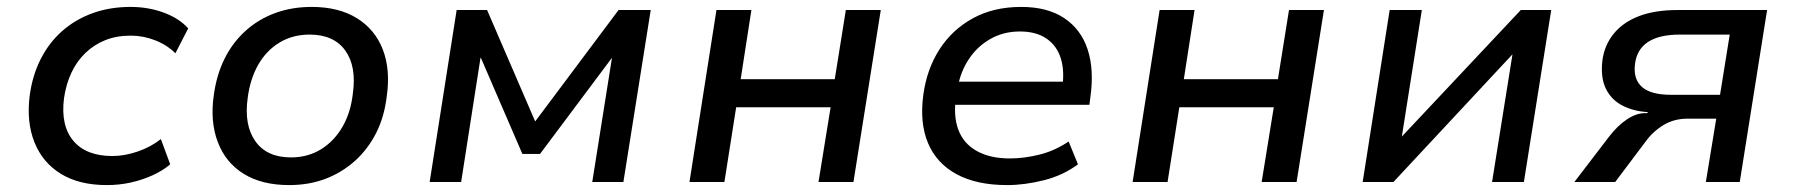

<svg xmlns="http://www.w3.org/2000/svg" viewBox="-20 -526 5184 555"><path d="M289 9Q209 9 156 -23.5Q103 -56 79.5 -115Q56 -174 66 -251Q74 -309 98 -356Q122 -403 160 -436.5Q198 -470 248 -488Q298 -506 357 -506Q409 -506 453.5 -489.5Q498 -473 524 -444L487 -372Q463 -396 428.5 -409.5Q394 -423 358 -423Q317 -423 284.5 -410Q252 -397 227 -373Q202 -349 186.5 -316Q171 -283 165 -242Q155 -163 192 -119Q229 -75 305 -75Q340 -75 378 -88Q416 -101 445 -124L472 -51Q451 -33 421.5 -19.5Q392 -6 358.5 1.5Q325 9 289 9Z M816 9Q737 9 684.5 -23.5Q632 -56 609.5 -115.5Q587 -175 598 -251Q606 -310 629.5 -357Q653 -404 690.5 -437.5Q728 -471 776 -488.5Q824 -506 881 -506Q959 -506 1011.5 -473.5Q1064 -441 1086.5 -383Q1109 -325 1098 -248Q1091 -188 1067 -141Q1043 -94 1005.5 -60.5Q968 -27 920.5 -9Q873 9 816 9ZM821 -71Q870 -71 908 -94.5Q946 -118 970 -159.5Q994 -201 1000 -256Q1011 -334 978 -380Q945 -426 875 -426Q826 -426 788 -403Q750 -380 726.5 -339Q703 -298 696 -243Q685 -165 718 -118Q751 -71 821 -71Z M1222 0 1300 -497H1388L1527 -175L1768 -497H1861L1782 0H1692L1749 -359L1541 -81H1490L1370 -359H1369L1313 0Z M1973 0 2051 -497H2152L2121 -297H2393L2425 -497H2526L2447 0H2346L2381 -216H2108L2074 0Z M2891 9Q2803 9 2745 -22.5Q2687 -54 2662.5 -112.5Q2638 -171 2649 -252Q2659 -326 2695.5 -383Q2732 -440 2792 -473Q2852 -506 2932 -506Q3008 -506 3056.5 -473.5Q3105 -441 3124 -383Q3143 -325 3132 -246L3129 -223H2721L2731 -290H3072L3050 -268Q3058 -320 3046.5 -357Q3035 -394 3005 -414.5Q2975 -435 2928 -435Q2881 -435 2843 -413.5Q2805 -392 2780.5 -355Q2756 -318 2748 -271L2744 -250Q2735 -192 2750 -151.5Q2765 -111 2803.5 -89.5Q2842 -68 2899 -68Q2940 -68 2984.5 -79Q3029 -90 3069 -117L3096 -51Q3053 -19 2997.5 -5Q2942 9 2891 9Z M3254 0 3332 -497H3433L3402 -297H3674L3706 -497H3807L3728 0H3627L3662 -216H3389L3355 0Z M3919 0 3997 -497H4090L4032 -130H4031L4376 -497H4464L4385 0H4293L4352 -369L4008 0Z M4531 0 4632 -132Q4656 -163 4683 -181Q4710 -199 4735 -199H4742L4743 -202Q4704 -204 4671.5 -220Q4639 -236 4622.5 -268.5Q4606 -301 4612 -352Q4618 -396 4645 -429Q4672 -462 4718 -479.5Q4764 -497 4829 -497H5088L5009 0H4911L4941 -183H4858Q4819 -183 4788.5 -164.5Q4758 -146 4737 -117L4649 0ZM4810 -252H4952L4980 -426H4836Q4776 -426 4743.5 -404.5Q4711 -383 4706 -340Q4701 -297 4726.5 -274.5Q4752 -252 4810 -252Z"/></svg>

Font: Nunito Sans 7pt Medium
Style: Italic
Weight: 500
Italic angle: -9°
Designer: Vernon Adams
Foundry: Vernon Adams
Version: Version 3.101;gftools[0.9.27]